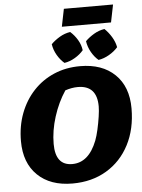

<svg xmlns="http://www.w3.org/2000/svg" viewBox="-65 -1064 834 1128"><g transform="rotate(-5 352.0 -500.5)"><path d="M317 13Q186 13 111 -60Q36 -133 36 -261Q36 -350 64.5 -425Q93 -500 144.5 -555Q196 -610 266 -640Q336 -670 420 -670Q550 -670 625 -597.5Q700 -525 700 -397Q700 -275 652 -182.5Q604 -90 517.5 -38.5Q431 13 317 13ZM325 -101Q422 -101 471 -226Q481 -252 489.5 -290Q498 -328 503.5 -365Q509 -402 509 -425Q509 -549 396 -549Q361 -549 322 -536Q278 -470 252 -388Q226 -306 226 -228Q226 -101 325 -101ZM334 -910 355 -1014H645L624 -910ZM331 -697Q307 -717 289 -748Q271 -779 266 -813Q288 -835 317.5 -852.5Q347 -870 380 -875Q405 -853 422.5 -823.5Q440 -794 444 -762Q424 -738 393.5 -720Q363 -702 331 -697ZM532 -697Q508 -717 490.5 -748Q473 -779 468 -813Q490 -835 519.5 -852.5Q549 -870 582 -875Q605 -853 623 -823.5Q641 -794 647 -762Q626 -738 595 -720Q564 -702 532 -697Z"/></g></svg>

Font: Piazzolla SC ExtraBold
Style: Italic
Weight: 800
Italic angle: -11.3°
Designer: Juan Pablo del Peral
Foundry: Huerta Tipografica
Version: Version 1.330